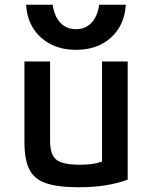

<svg xmlns="http://www.w3.org/2000/svg" viewBox="-20 -779 640 809"><path d="M311 10Q224 10 174 -7Q124 -24 103.5 -65.5Q83 -107 83 -180V-520H191V-186Q191 -128 217 -106.5Q243 -85 316 -85Q342 -85 363.5 -87.5Q385 -90 410 -98V-520H518V-22Q474 -6 424 2Q374 10 311 10ZM300 -569Q210 -569 152.5 -621Q95 -673 90 -759H202Q209 -710 234.5 -683Q260 -656 300 -656Q340 -656 365.5 -683Q391 -710 398 -759H510Q505 -673 448 -621Q391 -569 300 -569Z"/></svg>

Font: M PLUS Code Latin 60 Medium
Style: Regular
Weight: 500
Width: 7
Monospace: yes
Designer: Coji Morishita
Foundry: UNDERFOREST DESIGN
Version: Version 1.005; ttfautohint (v1.8.3)